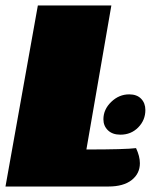

<svg xmlns="http://www.w3.org/2000/svg" viewBox="-22 -680 550 700"><path d="M293 -135Q436 -135 474 -140Q488 -110 488 -85Q488 -47 458 -23.5Q428 0 373 0H-2L116 -660H384ZM508 -279Q508 -242 482 -215.5Q456 -189 417 -189Q388 -189 371.5 -205Q355 -221 355 -245Q355 -281 383.5 -308.5Q412 -336 449 -336Q477 -336 492.5 -320Q508 -304 508 -279Z"/></svg>

Font: Sansita Black Italic
Style: Regular
Weight: 900
Italic angle: -11°
Designer: Pablo Cosgaya
Foundry: Omnibus-Type
Version: Version 1.006